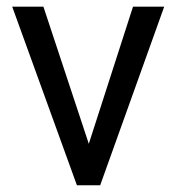

<svg xmlns="http://www.w3.org/2000/svg" viewBox="-20 -548 524 568"><path d="M242.7 -122.6 373.5 -528.3H465.8L276.4 0H207.5L16.1 -528.3H108.4Z"/></svg>

Font: Roboto-ThirdPerson-AD3FC
Style: ThirdPerson-AD3FC
Weight: 400
Designer: Google
Version: Version 2.137; 2017